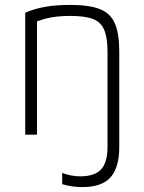

<svg xmlns="http://www.w3.org/2000/svg" viewBox="-20 -550 590 784"><path d="M316 214Q295 214 274.5 211Q254 208 234 202V156Q252 163 270.5 166.5Q289 170 308 170Q367 170 393 141.5Q419 113 419 49V-338Q419 -396 405.5 -428Q392 -460 359.5 -472.5Q327 -485 266 -485Q236 -485 210 -482Q184 -479 160.5 -472.5Q137 -466 111 -454L131 -486V0H83V-498Q122 -515 166.5 -522.5Q211 -530 266 -530Q344 -530 387.5 -513Q431 -496 449 -454.5Q467 -413 467 -340V49Q467 135 431 174.5Q395 214 316 214Z"/></svg>

Font: M PLUS Code Latin SemiExpanded Light
Style: Regular
Weight: 300
Width: 6
Designer: Coji Morishita
Foundry: UNDERFOREST DESIGN
Version: Version 1.002; ttfautohint (v1.8.3)